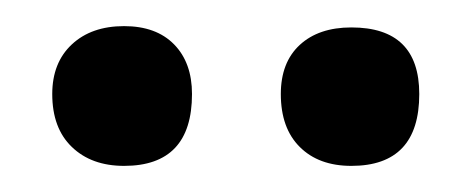

<svg xmlns="http://www.w3.org/2000/svg" viewBox="-20 -591 362 147"><path d="M75 -464Q50 -464 35 -478.5Q20 -492.9 20 -519Q20 -543 35 -557Q50 -571 75 -571Q99.6 -571 113.3 -557Q127 -543 127 -519Q127 -464 75 -464ZM249 -464Q224 -464 209.5 -478.5Q195 -492.9 195 -519Q195 -543.2 209.5 -556.6Q224 -570 249 -570Q301 -570 301 -519Q301 -464 249 -464Z"/></svg>

Font: Cormorant Garamond Light
Style: Regular
Weight: 300
Designer: Christian Thalmann (Catharsis Fonts)
Foundry: Catharsis Fonts
Version: Version 4.001